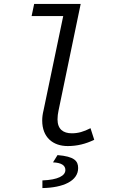

<svg xmlns="http://www.w3.org/2000/svg" viewBox="-20 -732 640 978"><path d="M325 12C373 12 417 1 460 -20L441 -79C406 -61 378 -53 346 -53C302 -53 273 -74 273 -124C273 -139 275 -154 278 -168L391 -712H154L141 -650H302L202 -171C197 -151 195 -134 195 -118C195 -32 250 12 325 12ZM196 226C302 224 378 190 378 124C378 88 359 65 273 58L250 95C294 97 313 111 313 134C313 163 276 184 196 187V226Z"/></svg>

Font: Source Code Variable
Style: Italic
Weight: 400
Italic angle: -11°
Monospace: yes
Designer: Paul D. Hunt, Teo Tuominen
Foundry: Adobe Systems Incorporated
Version: Version 1.005;PS 1.0;hotconv 16.6.54;makeotf.lib2.5.65590